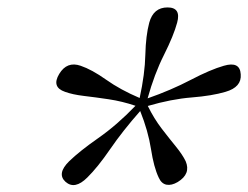

<svg xmlns="http://www.w3.org/2000/svg" viewBox="-20 -796 685 530"><path d="M221 -306Q186.5 -271.5 161 -294Q136 -316.5 171 -351Q200 -379 251.2 -414.8Q302.5 -450.5 354 -504Q317 -516.5 280 -522Q243 -527.5 211.5 -531.2Q180 -535 159.5 -542.5Q121.5 -555.5 143.5 -592Q165 -627.5 202.5 -614.5Q233.5 -604 273 -576Q312.5 -548 365.5 -525.5Q380 -592 381.2 -645Q382.5 -698 392 -733.5Q403.5 -775.5 442.5 -775.5Q480.5 -775.5 469 -733.5Q459.5 -698 432.8 -644.8Q406 -591.5 387.5 -524.5Q452 -547 506.5 -575.5Q561 -604 598 -614.5Q642.5 -627.5 644.5 -591Q647.5 -555.5 602.5 -542.5Q565.5 -531.5 509.2 -527Q453 -522.5 388 -503.5Q405.5 -468 426.5 -440.8Q447.5 -413.5 465.5 -391.5Q483.5 -369.5 492.5 -351Q507.5 -316 470.5 -293.5Q453.5 -283.5 439.5 -286.2Q425.5 -289 418 -306Q404.5 -334.5 396.8 -384.5Q389 -434.5 367 -489.5Q318.5 -434.5 284 -384.2Q249.5 -334 221 -306Z"/></svg>

Font: Fraunces 9pt S050 Light
Style: Italic
Weight: 300
Italic angle: -16°
Version: Version 1.000; ttfautohint (v1.8.3)